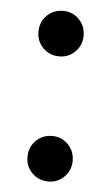

<svg xmlns="http://www.w3.org/2000/svg" viewBox="-44 -544 338 584"><g transform="rotate(5 125.0 -251.5)"><path d="M126 -373Q96 -373 76 -393Q56 -413 56 -442Q56 -472 76 -492Q96 -512 126 -512Q154 -512 174 -492Q194 -472 194 -442Q194 -413 174 -393Q154 -373 126 -373ZM126 9Q96 9 76 -11Q56 -31 56 -60Q56 -90 76 -110Q96 -130 126 -130Q154 -130 174 -110Q194 -90 194 -60Q194 -31 174 -11Q154 9 126 9Z"/></g></svg>

Font: Fustat SemiBold
Style: Regular
Weight: 600
Designer: Mohamed Gaber, Khaled Hosny, Laura Garcia Mut
Foundry: Kief Type Foundry, Alif Type Foundry, Hard Type Foundry
Version: Version 1.007